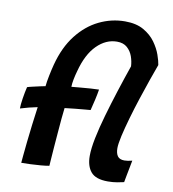

<svg xmlns="http://www.w3.org/2000/svg" viewBox="-83 -803 806 894"><g transform="rotate(10 319.5 -356.0)"><path d="M74.5 3Q75 -3.5 77.5 -30.8Q80 -58 84.2 -97.2Q88.5 -136.5 93.8 -180.5Q99 -224.5 105 -265.5Q89 -262.5 65.2 -256.5Q41.5 -250.5 24.5 -245Q24.5 -262.5 29.2 -293.2Q34 -324 40 -348.5Q46.5 -351 64.2 -355Q82 -359 99.5 -363Q117 -367 124 -368Q126 -389 132 -418.5Q138 -448 144.5 -473Q167 -558.5 211.5 -615.5Q256 -672.5 314.5 -701Q373 -729.5 437 -729.5Q490 -729.5 525 -709.5Q560 -689.5 580.8 -660.5Q601.5 -631.5 611.5 -602.8Q621.5 -574 624 -556Q613 -526.5 597.5 -482Q582 -437.5 565.5 -387.2Q549 -337 535 -288.2Q521 -239.5 512.2 -200.8Q503.5 -162 503.5 -142Q503.5 -118 513 -104.5Q522.5 -91 545.5 -91Q560 -91 582 -96.5Q580 -86 575.8 -64.2Q571.5 -42.5 567.5 -21.2Q563.5 0 562 8.5Q550 11.5 529.8 15Q509.5 18.5 486 18.5Q429 18.5 406 -8.8Q383 -36 383 -84Q383 -118.5 393.2 -169.2Q403.5 -220 420.8 -280Q438 -340 458.5 -403.8Q479 -467.5 500 -528Q499 -551 490.8 -574.5Q482.5 -598 464.5 -614Q446.5 -630 416.5 -630Q364 -630 321.2 -587.2Q278.5 -544.5 257 -462.5Q251.5 -443.5 247.2 -422Q243 -400.5 243 -386Q259 -387.5 284.2 -389.8Q309.5 -392 333.8 -393.8Q358 -395.5 372 -395.5Q369 -375.5 362.5 -346.5Q356 -317.5 350 -295Q344.5 -294.5 324.2 -292.8Q304 -291 278 -288.5Q252 -286 229 -283Q226.5 -263.5 223.5 -231.8Q220.5 -200 217.8 -163.8Q215 -127.5 212.2 -93.8Q209.5 -60 208 -36.2Q206.5 -12.5 206 -6Q190 -3 166 -1Q142 1 117.5 2Q93 3 74.5 3Z"/></g></svg>

Font: Grandstander Medium
Style: Italic
Weight: 500
Italic angle: -15°
Designer: Tyler Finck
Foundry: Etcetera Type Co
Version: Version 1.200; ttfautohint (v1.8.3)